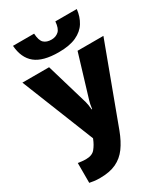

<svg xmlns="http://www.w3.org/2000/svg" viewBox="-245 -903 1100 1254"><g transform="rotate(-30 304.5 -276.0)"><path d="M-1 -553.2H200.2L293.9 -235.8Q296.9 -225.6 299.6 -208.5Q302.2 -191.4 303.2 -175.8H307.1Q309.6 -195.8 312.7 -210.7Q315.9 -225.6 318.8 -234.9L415 -553.2H609.9L391.1 35.2Q365.7 102.5 332.3 148.2Q298.8 193.8 249.8 217Q200.7 240.2 127.9 240.2Q101.6 240.2 82.8 237.5Q64 234.9 49.8 231.9V82Q60.5 84 76.2 85.9Q91.8 87.9 108.9 87.9Q156.2 87.9 178.5 60.3Q200.7 32.7 214.8 -2.9L216.8 -7.8ZM546.9 -792Q541 -737.3 515.1 -695.3Q489.3 -653.3 438 -629.6Q386.7 -606 305.2 -606Q186.5 -606 129.6 -652.1Q72.8 -698.2 65.9 -792H225.1Q228 -738.8 248.5 -720Q269 -701.2 305.2 -701.2Q337.4 -701.2 359.4 -720.7Q381.3 -740.2 385.3 -792Z"/></g></svg>

Font: Open Sans ExtraBold
Style: Regular
Weight: 800
Designer: Monotype Design Team
Foundry: Monotype Imaging Inc.
Version: Version 3.003; ttfautohint (v1.8.4)